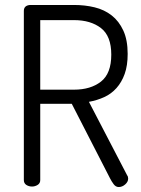

<svg xmlns="http://www.w3.org/2000/svg" viewBox="-20 -751 569 773"><path d="M76 -707Q76 -729 101 -731H278Q322 -731 361 -721.5Q400 -712 429.5 -689Q459 -666 476.5 -628Q494 -590 494 -534Q494 -487 482 -453.5Q470 -420 449 -396.5Q428 -373 399.5 -360Q371 -347 338 -341L492 -45Q496 -40 496 -32Q496 -19 484 -8.5Q472 2 458 2Q446 2 437.5 -9.5Q429 -21 423 -33L269 -333H142V-26Q142 -13 131.5 -6.5Q121 0 109 0Q96 0 86 -6.5Q76 -13 76 -26ZM142 -670V-390H278Q345 -390 386.5 -422.5Q428 -455 428 -531Q428 -606 386.5 -638Q345 -670 278 -670Z"/></svg>

Font: Dosis
Style: Book
Weight: 400
Designer: EdgarTolentino, PabloImpallari, IginoMarini
Foundry: EdgarTolentino, PabloImpallari, IginoMarini
Version: Version 1.007